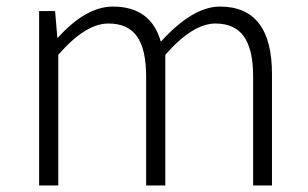

<svg xmlns="http://www.w3.org/2000/svg" viewBox="-20 -567 943 587"><path d="M99.6 0V-533.2H148.4L155.3 -452.1H157.2Q243.2 -546.9 325.2 -546.9Q441.4 -546.9 471.7 -439.5Q569.3 -546.9 652.3 -546.9Q811.5 -546.9 811.5 -340.8V0H753.9V-333Q753.9 -416 725.6 -455.6Q697.3 -495.1 638.7 -495.1Q569.3 -495.1 485.4 -399.4V0H426.8V-333Q426.8 -416 398.9 -455.6Q371.1 -495.1 311.5 -495.1Q241.2 -495.1 158.2 -399.4V0Z"/></svg>

Font: Gen Shin Gothic Light
Style: Regular
Weight: 200
Designer: [Source Han Sans]
Ryoko NISHIZUKA  (kana & ideographs); Paul D. Hunt (Latin, Greek & Cyrillic); Wenlong ZHANG  (bopomofo
Version: Version 1.002.20150607